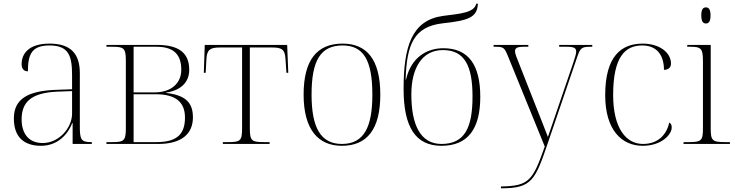

<svg xmlns="http://www.w3.org/2000/svg" viewBox="-20 -779 3978 1039"><path d="M202 10C294 10 349 -55 371 -113H373V0H477V-10H471C419 -10 412 -25 412 -94V-383C412 -485 366 -543 248 -543C137 -543 97 -490 97 -432C97 -408 108 -393 131 -393C131 -487 153 -533 248 -533C354 -533 370 -474 370 -371V-296L287 -293C131 -288 55 -244 55 -138C55 -40 107 10 202 10ZM211 -5C133 -5 97 -59 97 -133C97 -225 147 -277 290 -283L370 -286V-164C370 -88 300 -5 211 -5Z M556 0H836C962 0 1024 -54 1024 -144C1024 -222 986 -264 879 -276V-278C960 -290 1004 -335 1004 -401C1004 -488 954 -536 829 -536H556V-526H587C648 -526 661 -520 661 -453V-83C661 -15 648 -10 586 -10H556ZM816 -279H703V-526H827C929 -526 961 -475 961 -401C961 -330 908 -279 816 -279ZM827 -10H703V-269H823C926 -269 981 -230 981 -143C981 -58 943 -10 827 -10Z M1186 0H1439V-10H1410C1344 -10 1332 -15 1332 -83V-522H1453C1506 -522 1522 -511 1525 -459L1530 -385H1540L1534 -536H1088L1083 -385H1093L1097 -460C1100 -510 1117 -522 1170 -522H1290V-83C1290 -15 1279 -10 1213 -10H1186Z M1830 10C1966 10 2038 -79 2038 -267C2038 -458 1964 -543 1834 -543C1695 -543 1623 -454 1623 -267C1623 -79 1701 10 1830 10ZM1830 0C1715 0 1666 -89 1666 -267C1666 -451 1714 -533 1834 -533C1946 -533 1995 -455 1995 -267C1995 -95 1952 0 1830 0Z M2369 10C2514 10 2579 -84 2579 -255C2579 -428 2515 -518 2379 -518C2291 -518 2205 -470 2177 -348H2175C2181 -539 2219 -635 2377 -653C2516 -668 2563 -685 2566 -759H2557C2547 -711 2474 -705 2378 -693C2208 -670 2164 -527 2164 -298C2164 -89 2230 10 2369 10ZM2369 0C2253 0 2206 -107 2206 -268C2206 -408 2262 -508 2377 -508C2494 -508 2537 -423 2537 -257C2537 -90 2496 0 2369 0Z M2691 230V240H2694C2860 240 2877 194 2947 -12L3104 -472C3121 -522 3129 -526 3180 -526H3185V-536H3006V-526H3047C3089 -526 3098 -517 3098 -500C3098 -487 3090 -462 3080 -433L2993 -178C2975 -123 2959 -80 2945 -38C2929 -82 2891 -174 2868 -234L2794 -422C2775 -470 2767 -488 2767 -501C2767 -518 2776 -526 2816 -526H2839V-536H2651V-526H2657C2704 -526 2709 -523 2728 -477L2928 14C2863 198 2843 228 2691 230Z M3458 10C3560 10 3615 -51 3615 -89C3615 -102 3611 -111 3602 -116C3587 -51 3543 -1 3461 0C3368 1 3298 -85 3298 -265C3298 -470 3362 -533 3455 -533C3536 -533 3573 -479 3573 -401C3596 -401 3611 -413 3611 -435C3611 -495 3548 -543 3458 -543C3342 -543 3255 -475 3255 -264C3255 -76 3344 10 3458 10Z M3800 -652C3815 -652 3825 -662 3825 -696C3825 -729 3815 -739 3800 -739C3785 -739 3775 -729 3775 -696C3775 -662 3785 -652 3800 -652ZM3679 0H3930V-10H3904C3834 -10 3826 -18 3826 -86V-536H3699V-526H3714C3773 -526 3784 -518 3784 -448V-85C3784 -18 3776 -10 3706 -10H3679Z"/></svg>

Font: Noto Serif Display ExtraLight
Style: Regular
Weight: 200
Designer: Monotype Design Team
Foundry: Monotype Imaging Inc.
Version: Version 2.009